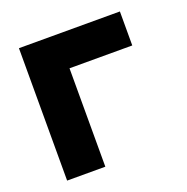

<svg xmlns="http://www.w3.org/2000/svg" viewBox="-98 -600 674 692"><g transform="rotate(-20 239.0 -254.0)"><path d="M45.4 0H191.9V-377.4H432.6V-507.8H45.4Z"/></g></svg>

Font: Giphurs ExtraBold
Style: Regular
Weight: 800
Version: Version 1.000